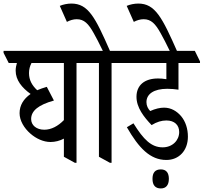

<svg xmlns="http://www.w3.org/2000/svg" viewBox="-56 -909 1144 1079"><path d="M228 -111C254 -111 281 -118 303 -130V-28L365 6H374V-555H473V-564L444 -623H-36V-612L-7 -555H39C35 -541 32 -527 32 -512C32 -459 67 -416 116 -381C76 -353 54 -317 54 -273C54 -232 79 -189 115 -158C147 -130 188 -111 228 -111ZM119 -240C119 -287 161 -320 247 -344L207 -421C187 -415 169 -409 153 -402C124 -429 107 -459 107 -498C107 -519 112 -538 121 -555H303V-234C270 -200 232 -180 193 -180C149 -180 119 -205 119 -240Z M562 6H571V-555H670V-564L641 -623H562C479 -812 440 -889 345 -889C323 -889 299 -884 280 -876L320 -786C337 -795 356 -801 375 -801C417 -801 441 -776 471 -722C487 -693 499 -671 522 -623H401V-613L430 -555H500V-28Z M879 -10C950 -10 1000 -63 1000 -141C1000 -185 987 -226 962 -256C938 -284 906 -304 866 -304C843 -304 817 -298 788 -285C776 -298 767 -314 767 -335C767 -381 809 -410 884 -410C906 -410 927 -408 947 -405V-555H1068V-564L1039 -623H598V-612L627 -555H879V-464C860 -467 846 -468 832 -468C756 -468 711 -430 711 -365C711 -304 753 -251 796 -206C825 -224 852 -232 879 -232C925 -232 951 -206 951 -167C951 -120 913 -81 858 -81C795 -81 751 -124 694 -216L657 -194C724 -77 788 -10 879 -10ZM848 150C877 150 893 131 893 96C893 62 878 43 848 43C816 43 801 61 801 96C801 132 817 150 848 150Z M902 -615H942C855 -812 816 -889 721 -889C699 -889 675 -884 656 -876L696 -786C713 -795 732 -801 751 -801C793 -801 817 -776 847 -722C864 -691 876 -669 902 -615Z"/></svg>

Font: Noto Serif Devanagari ExtraCondensed
Style: Regular
Weight: 400
Width: 2
Designer: Universal Thirst, Indian Type Foundry and the Monotype Design Team
Foundry: Monotype Imaging Inc.
Version: Version 2.004